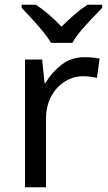

<svg xmlns="http://www.w3.org/2000/svg" viewBox="-20 -786 453 806"><path d="M335 -546Q350 -546 367.5 -544.5Q385 -543 398 -540L387 -459Q374 -462 358.5 -464Q343 -466 329 -466Q288 -466 252 -443.5Q216 -421 194.5 -380.5Q173 -340 173 -286V0H85V-536H157L167 -438H171Q197 -482 238 -514Q279 -546 335 -546ZM194 -606Q181 -629 159 -655.5Q137 -682 113 -708Q89 -734 71 -753V-766H131Q157 -749 185 -725Q213 -701 238 -674Q265 -701 293 -725Q321 -749 347 -766H409V-753Q390 -734 365.5 -708Q341 -682 318.5 -655.5Q296 -629 284 -606Z"/></svg>

Font: Noto Sans Medefaidrin
Style: Regular
Weight: 400
Designer: Dalton Maag Ltd
Foundry: Dalton Maag Ltd
Version: Version 1.002; ttfautohint (v1.8.4.7-5d5b)